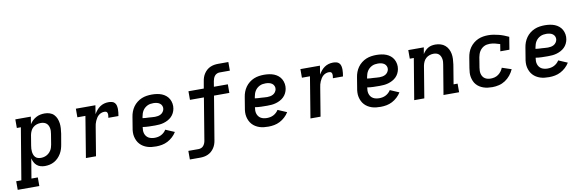

<svg xmlns="http://www.w3.org/2000/svg" viewBox="-100 -1276 6159 2021"><g transform="rotate(-10 2979.5 -265.0)"><path d="M-41 205V113H14L106 -438H63V-530H229L216 -451Q229 -472 247 -489Q265 -506 286.5 -517.5Q308 -529 331 -533.5Q354 -538 377 -538Q405 -538 431 -529.5Q457 -521 475 -502.5Q493 -484 503 -459.5Q513 -435 516.5 -408.5Q520 -382 518 -354Q516 -326 512 -298L493 -188Q489 -163 481.5 -138.5Q474 -114 460.5 -91Q447 -68 428 -48.5Q409 -29 385.5 -16Q362 -3 336.5 2.5Q311 8 286 8Q262 8 239.5 1.5Q217 -5 200 -19.5Q183 -34 172.5 -54.5Q162 -75 157 -97L122 113H190V205ZM258 -84Q274 -84 289.5 -87.5Q305 -91 319.5 -98.5Q334 -106 346 -117.5Q358 -129 367 -143Q376 -157 380.5 -172.5Q385 -188 388 -203L406 -313Q409 -329 409.5 -345.5Q410 -362 407 -377Q404 -392 397 -405.5Q390 -419 378 -428.5Q366 -438 351 -442Q336 -446 319 -446Q319 -446 319 -446Q319 -446 319 -446Q297 -446 275.5 -439Q254 -432 237 -417Q220 -402 210.5 -381Q201 -360 197 -339L179 -229Q176 -212 175 -195.5Q174 -179 176 -163Q178 -147 183.5 -132Q189 -117 199.5 -105.5Q210 -94 225.5 -89Q241 -84 258 -84Z M724 0 796 -438H710V-530H919L904 -437Q916 -458 932 -477.5Q948 -497 968.5 -511Q989 -525 1012 -531.5Q1035 -538 1059 -538Q1077 -538 1095 -534Q1113 -530 1125 -517Q1137 -504 1141 -486.5Q1145 -469 1145.5 -450.5Q1146 -432 1143.5 -413.5Q1141 -395 1138 -376H1030Q1031 -384 1032.5 -392Q1034 -400 1034 -407.5Q1034 -415 1032.5 -422.5Q1031 -430 1026.5 -436Q1022 -442 1014.5 -444Q1007 -446 999 -446Q983 -446 966.5 -440Q950 -434 937 -422.5Q924 -411 915 -396.5Q906 -382 899 -366.5Q892 -351 888 -335Q884 -319 882 -303L832 0Z M1475 8Q1450 8 1426 5.5Q1402 3 1379.5 -4.5Q1357 -12 1337.5 -24Q1318 -36 1302.5 -53Q1287 -70 1277 -91Q1267 -112 1262 -135Q1257 -158 1258 -183Q1259 -208 1264 -232L1282 -342Q1286 -369 1296 -396Q1306 -423 1323 -447Q1340 -471 1363.5 -489.5Q1387 -508 1413.5 -519Q1440 -530 1468 -534Q1496 -538 1523 -538Q1550 -538 1577 -534Q1604 -530 1628 -520.5Q1652 -511 1672 -494.5Q1692 -478 1704.5 -455.5Q1717 -433 1721.5 -406Q1726 -379 1721 -352Q1717 -329 1706 -307Q1695 -285 1677.5 -268Q1660 -251 1638 -239.5Q1616 -228 1593 -221.5Q1570 -215 1547 -213Q1524 -211 1501 -211Q1468 -211 1434.5 -212Q1401 -213 1369 -218V-217Q1366 -200 1366 -182.5Q1366 -165 1371 -149Q1376 -133 1386 -120Q1396 -107 1410 -99Q1424 -91 1441 -87.5Q1458 -84 1475 -84Q1492 -84 1510 -87.5Q1528 -91 1544.5 -99.5Q1561 -108 1575 -121Q1589 -134 1598 -149L1694 -108Q1677 -80 1652 -57Q1627 -34 1598 -19Q1569 -4 1537.5 2Q1506 8 1475 8ZM1516 -301Q1532 -301 1548 -304Q1564 -307 1578.5 -315Q1593 -323 1603 -337Q1613 -351 1616 -367Q1619 -385 1612 -401.5Q1605 -418 1591 -428Q1577 -438 1559 -442Q1541 -446 1523 -446Q1507 -446 1491 -443.5Q1475 -441 1459.5 -433.5Q1444 -426 1431 -414.5Q1418 -403 1409 -388.5Q1400 -374 1395 -358.5Q1390 -343 1387 -327L1384 -310Q1400 -307 1417 -306.5Q1434 -306 1450.5 -305Q1467 -304 1483 -302.5Q1499 -301 1516 -301Z M1799 205V113H1909Q1923 113 1937.5 107Q1952 101 1961.5 89Q1971 77 1976.5 63Q1982 49 1984 35L2058 -413H1909V-505H2073L2086 -580Q2089 -601 2096 -621.5Q2103 -642 2115.5 -661Q2128 -680 2145 -695Q2162 -710 2182.5 -719Q2203 -728 2224 -731.5Q2245 -735 2266 -735H2376V-643H2266Q2252 -643 2238 -637Q2224 -631 2214 -619Q2204 -607 2199 -593Q2194 -579 2191 -565L2181 -505H2330V-413H2166L2089 50Q2086 71 2079 91.5Q2072 112 2059.5 131Q2047 150 2030 165Q2013 180 1992.5 189Q1972 198 1951 201.5Q1930 205 1909 205Z M2675 8Q2650 8 2626 5.5Q2602 3 2579.5 -4.5Q2557 -12 2537.5 -24Q2518 -36 2502.5 -53Q2487 -70 2477 -91Q2467 -112 2462 -135Q2457 -158 2458 -183Q2459 -208 2464 -232L2482 -342Q2486 -369 2496 -396Q2506 -423 2523 -447Q2540 -471 2563.5 -489.5Q2587 -508 2613.5 -519Q2640 -530 2668 -534Q2696 -538 2723 -538Q2750 -538 2777 -534Q2804 -530 2828 -520.5Q2852 -511 2872 -494.5Q2892 -478 2904.5 -455.5Q2917 -433 2921.5 -406Q2926 -379 2921 -352Q2917 -329 2906 -307Q2895 -285 2877.5 -268Q2860 -251 2838 -239.5Q2816 -228 2793 -221.5Q2770 -215 2747 -213Q2724 -211 2701 -211Q2668 -211 2634.5 -212Q2601 -213 2569 -218V-217Q2566 -200 2566 -182.5Q2566 -165 2571 -149Q2576 -133 2586 -120Q2596 -107 2610 -99Q2624 -91 2641 -87.5Q2658 -84 2675 -84Q2692 -84 2710 -87.5Q2728 -91 2744.5 -99.5Q2761 -108 2775 -121Q2789 -134 2798 -149L2894 -108Q2877 -80 2852 -57Q2827 -34 2798 -19Q2769 -4 2737.5 2Q2706 8 2675 8ZM2716 -301Q2732 -301 2748 -304Q2764 -307 2778.5 -315Q2793 -323 2803 -337Q2813 -351 2816 -367Q2819 -385 2812 -401.5Q2805 -418 2791 -428Q2777 -438 2759 -442Q2741 -446 2723 -446Q2707 -446 2691 -443.5Q2675 -441 2659.5 -433.5Q2644 -426 2631 -414.5Q2618 -403 2609 -388.5Q2600 -374 2595 -358.5Q2590 -343 2587 -327L2584 -310Q2600 -307 2617 -306.5Q2634 -306 2650.5 -305Q2667 -304 2683 -302.5Q2699 -301 2716 -301Z M3124 0 3196 -438H3110V-530H3319L3304 -437Q3316 -458 3332 -477.5Q3348 -497 3368.5 -511Q3389 -525 3412 -531.5Q3435 -538 3459 -538Q3477 -538 3495 -534Q3513 -530 3525 -517Q3537 -504 3541 -486.5Q3545 -469 3545.5 -450.5Q3546 -432 3543.5 -413.5Q3541 -395 3538 -376H3430Q3431 -384 3432.5 -392Q3434 -400 3434 -407.5Q3434 -415 3432.5 -422.5Q3431 -430 3426.5 -436Q3422 -442 3414.5 -444Q3407 -446 3399 -446Q3383 -446 3366.5 -440Q3350 -434 3337 -422.5Q3324 -411 3315 -396.5Q3306 -382 3299 -366.5Q3292 -351 3288 -335Q3284 -319 3282 -303L3232 0Z M3875 8Q3850 8 3826 5.5Q3802 3 3779.5 -4.5Q3757 -12 3737.5 -24Q3718 -36 3702.5 -53Q3687 -70 3677 -91Q3667 -112 3662 -135Q3657 -158 3658 -183Q3659 -208 3664 -232L3682 -342Q3686 -369 3696 -396Q3706 -423 3723 -447Q3740 -471 3763.5 -489.5Q3787 -508 3813.5 -519Q3840 -530 3868 -534Q3896 -538 3923 -538Q3950 -538 3977 -534Q4004 -530 4028 -520.5Q4052 -511 4072 -494.5Q4092 -478 4104.5 -455.5Q4117 -433 4121.5 -406Q4126 -379 4121 -352Q4117 -329 4106 -307Q4095 -285 4077.5 -268Q4060 -251 4038 -239.5Q4016 -228 3993 -221.5Q3970 -215 3947 -213Q3924 -211 3901 -211Q3868 -211 3834.5 -212Q3801 -213 3769 -218V-217Q3766 -200 3766 -182.5Q3766 -165 3771 -149Q3776 -133 3786 -120Q3796 -107 3810 -99Q3824 -91 3841 -87.5Q3858 -84 3875 -84Q3892 -84 3910 -87.5Q3928 -91 3944.5 -99.5Q3961 -108 3975 -121Q3989 -134 3998 -149L4094 -108Q4077 -80 4052 -57Q4027 -34 3998 -19Q3969 -4 3937.5 2Q3906 8 3875 8ZM3916 -301Q3932 -301 3948 -304Q3964 -307 3978.5 -315Q3993 -323 4003 -337Q4013 -351 4016 -367Q4019 -385 4012 -401.5Q4005 -418 3991 -428Q3977 -438 3959 -442Q3941 -446 3923 -446Q3907 -446 3891 -443.5Q3875 -441 3859.5 -433.5Q3844 -426 3831 -414.5Q3818 -403 3809 -388.5Q3800 -374 3795 -358.5Q3790 -343 3787 -327L3784 -310Q3800 -307 3817 -306.5Q3834 -306 3850.5 -305Q3867 -304 3883 -302.5Q3899 -301 3916 -301Z M4233 0 4306 -438H4263V-530H4429L4417 -460Q4428 -478 4442.5 -493.5Q4457 -509 4475 -519.5Q4493 -530 4513 -534Q4533 -538 4552 -538Q4581 -538 4608 -530Q4635 -522 4655.5 -504.5Q4676 -487 4688.5 -463Q4701 -439 4706 -412Q4711 -385 4709.5 -356Q4708 -327 4704 -298L4670 -92H4713V0H4546L4598 -313Q4601 -329 4602 -344.5Q4603 -360 4600.5 -375Q4598 -390 4591.5 -404Q4585 -418 4574.5 -427.5Q4564 -437 4549 -441.5Q4534 -446 4518 -446Q4497 -446 4475.5 -439Q4454 -432 4437 -417Q4420 -402 4410.5 -381Q4401 -360 4397 -339L4341 0Z M5068 8Q5044 8 5020 5Q4996 2 4974 -5.5Q4952 -13 4933 -25Q4914 -37 4899 -54Q4884 -71 4875 -92Q4866 -113 4861.5 -136Q4857 -159 4858.5 -183.5Q4860 -208 4864 -232L4882 -342Q4886 -369 4895.5 -395.5Q4905 -422 4921.5 -445.5Q4938 -469 4960.5 -487.5Q4983 -506 5009 -517.5Q5035 -529 5062.5 -533.5Q5090 -538 5117 -538Q5146 -538 5174.5 -533.5Q5203 -529 5230 -522Q5257 -515 5283 -505Q5309 -495 5334 -483L5312 -349H5215L5227 -424Q5201 -433 5173.5 -439.5Q5146 -446 5118 -446Q5103 -446 5087 -443Q5071 -440 5056.5 -432.5Q5042 -425 5029.5 -413Q5017 -401 5008.5 -387Q5000 -373 4995 -357.5Q4990 -342 4987 -327L4969 -217Q4966 -200 4966 -183Q4966 -166 4970 -150.5Q4974 -135 4983 -121.5Q4992 -108 5005.5 -99.5Q5019 -91 5035 -87.5Q5051 -84 5068 -84Q5088 -84 5109 -89.5Q5130 -95 5148 -108Q5166 -121 5179 -138.5Q5192 -156 5200 -176L5300 -143Q5285 -109 5261 -79.5Q5237 -50 5205.5 -29.5Q5174 -9 5138.5 -0.5Q5103 8 5068 8Z M5675 8Q5650 8 5626 5.5Q5602 3 5579.5 -4.5Q5557 -12 5537.5 -24Q5518 -36 5502.5 -53Q5487 -70 5477 -91Q5467 -112 5462 -135Q5457 -158 5458 -183Q5459 -208 5464 -232L5482 -342Q5486 -369 5496 -396Q5506 -423 5523 -447Q5540 -471 5563.5 -489.5Q5587 -508 5613.5 -519Q5640 -530 5668 -534Q5696 -538 5723 -538Q5750 -538 5777 -534Q5804 -530 5828 -520.5Q5852 -511 5872 -494.5Q5892 -478 5904.5 -455.5Q5917 -433 5921.5 -406Q5926 -379 5921 -352Q5917 -329 5906 -307Q5895 -285 5877.5 -268Q5860 -251 5838 -239.5Q5816 -228 5793 -221.5Q5770 -215 5747 -213Q5724 -211 5701 -211Q5668 -211 5634.5 -212Q5601 -213 5569 -218V-217Q5566 -200 5566 -182.5Q5566 -165 5571 -149Q5576 -133 5586 -120Q5596 -107 5610 -99Q5624 -91 5641 -87.5Q5658 -84 5675 -84Q5692 -84 5710 -87.5Q5728 -91 5744.5 -99.5Q5761 -108 5775 -121Q5789 -134 5798 -149L5894 -108Q5877 -80 5852 -57Q5827 -34 5798 -19Q5769 -4 5737.5 2Q5706 8 5675 8ZM5716 -301Q5732 -301 5748 -304Q5764 -307 5778.5 -315Q5793 -323 5803 -337Q5813 -351 5816 -367Q5819 -385 5812 -401.5Q5805 -418 5791 -428Q5777 -438 5759 -442Q5741 -446 5723 -446Q5707 -446 5691 -443.5Q5675 -441 5659.5 -433.5Q5644 -426 5631 -414.5Q5618 -403 5609 -388.5Q5600 -374 5595 -358.5Q5590 -343 5587 -327L5584 -310Q5600 -307 5617 -306.5Q5634 -306 5650.5 -305Q5667 -304 5683 -302.5Q5699 -301 5716 -301Z"/></g></svg>

Font: Iosevka Curly Slab SmBdEx
Style: Italic
Weight: 600
Width: 7
Italic angle: -9°
Monospace: yes
Designer: Belleve Invis
Foundry: Belleve Invis
Version: Version 11.1.0; ttfautohint (v1.8.3)